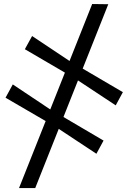

<svg xmlns="http://www.w3.org/2000/svg" viewBox="-20 -780 654 954"><path d="M74.5 154.5 438 -760 518 -759 155 154.5ZM459 -16 260 -147.5 214.5 -174 7.5 -294.5 43.5 -360.5 239 -230 282 -206.5 494.5 -81.5ZM555 -256.5 356 -388 310.5 -414.5 103.5 -535.5 139.5 -601 334.5 -471 377.5 -447 590.5 -322Z"/></svg>

Font: Merriweather 48pt Medium
Style: Italic
Weight: 500
Italic angle: -7.8°
Version: Version 2.101